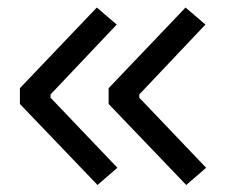

<svg xmlns="http://www.w3.org/2000/svg" viewBox="-20 -520 626 523"><path d="M245.6 -16.1 34.2 -236.8V-279.8L243.7 -499.5L297.9 -453.1L117.7 -262.7V-253.9L299.8 -63ZM487.3 -16.1 275.9 -236.8V-279.8L485.4 -499.5L539.6 -453.1L359.4 -262.7V-253.9L541.5 -63Z"/></svg>

Font: Cascadia Code PL SemiLight
Style: Regular
Weight: 350
Monospace: yes
Designer: Aaron Bell
Foundry: Saja Typeworks
Version: Version 2404.023; ttfautohint (v1.8.4)